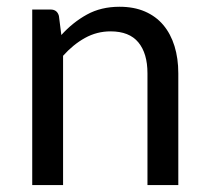

<svg xmlns="http://www.w3.org/2000/svg" viewBox="-20 -534 596 554"><path d="M73 0V-506.5H126Q145 -506.5 150 -488L157 -433Q190 -469.5 230.8 -492Q271.5 -514.5 325 -514.5Q366.5 -514.5 398.2 -500.8Q430 -487 451.2 -461.8Q472.5 -436.5 483.5 -401Q494.5 -365.5 494.5 -322.5V0H405.5V-322.5Q405.5 -380 379.2 -411.8Q353 -443.5 299 -443.5Q259.5 -443.5 225.2 -424.5Q191 -405.5 162 -373V0Z"/></svg>

Font: LatoHex
Style: Regular
Weight: 400
Designer: Lukasz Dziedzic
Foundry: tyPoland Lukasz Dziedzic
Version: Version 1.104; Western+Polish opensource